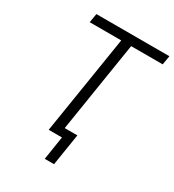

<svg xmlns="http://www.w3.org/2000/svg" viewBox="-203 -821 990 1091"><g transform="rotate(30 292.0 -275.5)"><path d="M262 154 286 0H199L302 -646H95L105 -705H584L574 -646H367L273 -54H356L323 154Z"/></g></svg>

Font: Nunito Sans 7pt Condensed Light
Style: Italic
Weight: 300
Width: 3
Italic angle: -9°
Designer: Vernon Adams
Foundry: Vernon Adams
Version: Version 3.101;gftools[0.9.27]